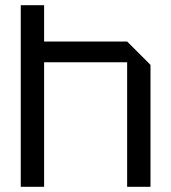

<svg xmlns="http://www.w3.org/2000/svg" viewBox="-20 -720 660 740"><path d="M60 0V-700H150V-560H470L560 -470V0H470V-480H150V0Z"/></svg>

Font: Tektur
Style: Regular
Weight: 400
Designer: Adam Jagosz
Foundry: Adam Jagosz
Version: Version 1.005;gftools[0.9.30]